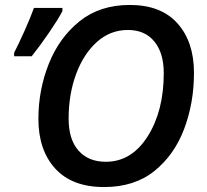

<svg xmlns="http://www.w3.org/2000/svg" viewBox="-20 -745 834 775"><path d="M400 10Q523 10 603.5 -55Q684 -120 723.5 -225Q763 -330 763 -451Q763 -576 696.5 -650.5Q630 -725 504 -725Q383 -725 301 -659Q219 -593 177 -487.5Q135 -382 135 -265Q135 -139 203 -64.5Q271 10 400 10ZM407 -92Q337 -92 297 -137Q257 -182 257 -266Q257 -364 287 -445.5Q317 -527 371 -575.5Q425 -624 496 -624Q565 -624 603 -577.5Q641 -531 641 -450Q641 -297 576 -194.5Q511 -92 407 -92ZM37 -518H108Q143 -562 178.5 -614Q214 -666 232 -700V-713H117Q103 -674 79.5 -621.5Q56 -569 37 -532Z"/></svg>

Font: Noto Sans UI Medium
Style: Italic
Weight: 500
Italic angle: -12°
Designer: Monotype Design Team
Foundry: Monotype Imaging Inc.
Version: Version 1.901